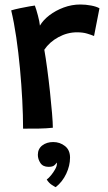

<svg xmlns="http://www.w3.org/2000/svg" viewBox="-20 -556 466 832"><path d="M153 -445Q167 -469 194 -489.8Q221 -510.5 256 -523.5Q291 -536.5 328 -536.5Q351.5 -536.5 375 -532Q398.5 -527.5 411 -520L387.5 -400Q375.5 -405 357.2 -410.5Q339 -416 313.5 -416Q272 -416 233.2 -395Q194.5 -374 172 -340.5Q178 -307 184.5 -258.5Q191 -210 196.5 -158.8Q202 -107.5 205.5 -65.2Q209 -23 209 -2.5Q183 0.5 147 1.2Q111 2 80 1.5Q80 -55 76.5 -122.2Q73 -189.5 66.5 -259.2Q60 -329 50.5 -394Q41 -459 28.5 -511Q45 -516 66.8 -520.5Q88.5 -525 106.8 -528.2Q125 -531.5 131 -532Q137 -516.5 144.2 -489.2Q151.5 -462 153 -445ZM221.5 255Q216.5 253 204 244.8Q191.5 236.5 182.5 222Q191 216 201.2 203.5Q211.5 191 219 177.5Q226.5 164 226.5 154.5Q226.5 150.5 225.5 148.5Q222 155.5 214.5 161.2Q207 167 190.5 167Q166 167 155 150.2Q144 133.5 144 115Q144 89 163.2 74.2Q182.5 59.5 210.5 59.5Q239.5 59.5 261.5 76.8Q283.5 94 283.5 127Q283.5 162 267 197Q250.5 232 221.5 255Z"/></svg>

Font: Grandstander Medium
Style: Regular
Weight: 500
Designer: Tyler Finck
Foundry: Etcetera Type Co
Version: Version 1.200; ttfautohint (v1.8.3)